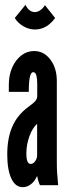

<svg xmlns="http://www.w3.org/2000/svg" viewBox="-20 -766 294 794"><path d="M74 8Q92 8 107.8 -4Q123.5 -16 132 -36H134.5Q135 -29.5 138.8 -17Q142.5 -4.5 145.5 0H220.5Q217.5 -31 216.2 -51.5Q215 -72 215 -95V-431Q215 -484.5 188.2 -519.8Q161.5 -555 121 -555Q92 -555 68.2 -536.8Q44.5 -518.5 30.5 -487Q16.5 -455.5 16.5 -416.5V-386H99Q99 -467.5 117 -467.5Q127 -467.5 130.5 -453.5Q134 -439.5 134 -420.5V-370Q134 -358 126.8 -349Q119.5 -340 96.5 -323.5Q51.5 -290 30.8 -242.2Q10 -194.5 10 -127.5Q10 -64 26.8 -28Q43.5 8 74 8ZM107 -88Q89 -88 89 -131Q89 -167.5 101.5 -202.2Q114 -237 133.5 -254V-124Q133.5 -110 125.2 -99Q117 -88 107 -88ZM124.5 -644Q173 -644 208 -691.5L165.5 -745Q160 -733.5 148 -724.8Q136 -716 124.5 -716Q99.5 -716 85.5 -746L41 -691.5Q54 -670.5 77 -657.2Q100 -644 124.5 -644Z"/></svg>

Font: League Gothic SemiCondensed
Style: Regular
Weight: 400
Width: 4
Designer: The League of Moveable Type
Version: Version 1.600; ttfautohint (v1.8.3)